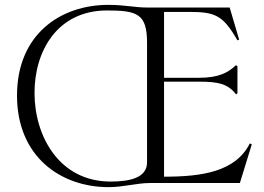

<svg xmlns="http://www.w3.org/2000/svg" viewBox="-20 -753 1086 790"><path d="M427 17C489 17 541 0 599 0H967L1016 -159L1008 -163C949 -46 811 -26 655 -26V-417H799C878 -417 918 -408 951 -365L957 -369V-480L951 -485C918 -453 878 -433 799 -433H655V-704H758C866 -704 898 -690 957 -587L964 -590L925 -722H587C533 -722 494 -733 426 -733C228 -733 50 -611 50 -360C50 -109 229 17 427 17ZM435 -6C225 -6 122 -191 122 -371C122 -542 215 -710 421 -710C546 -710 585 -695 585 -577V-85C585 -20 511 -6 435 -6Z"/></svg>

Font: Sinistre
Style: Regular
Weight: 400
Designer: Jules Durand
Foundry: Collletttivo
Version: Version 69.420;Glyphs 3.2 (3217)